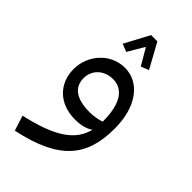

<svg xmlns="http://www.w3.org/2000/svg" viewBox="-269 -691 1040 1040"><g transform="rotate(45 251.5 -171.0)"><path d="M73 273C359 213 448 91 448 -117C448 -289 364 -390 254 -390C146 -390 62 -297 62 -188C62 -81 136 0 261 0C302 0 340 -8 367 -28C342 74 253 140 45 186ZM252 -301C326 -301 375 -239 375 -103V-98C350 -89 316 -84 289 -84C182 -84 135 -125 135 -192C135 -254 184 -301 252 -301ZM153 -473 198 -455 254 -550 310 -455 355 -473 277 -615H229Z"/></g></svg>

Font: FiraGO Unicode
Style: Regular
Weight: 400
Designer: bBox Type
Foundry: bBox Type GmbH
Version: Version 1.001;PS 001.001;hotconv 1.0.88;makeotf.lib2.5.64775